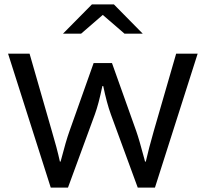

<svg xmlns="http://www.w3.org/2000/svg" viewBox="-20 -805 920 859"><path d="M261.7 -654.3 391.1 -785.2H489.7L618.7 -654.3H537.1L439.9 -738.3L342.8 -654.3ZM207 34.2 16.1 -564.9H112.3L211.9 -218.8Q223.1 -181.2 232.2 -147Q241.2 -112.8 248 -82H251Q275.4 -175.8 291 -218.8L398.9 -522.9H481L589.4 -218.8Q603 -180.2 626 -93.3L628.9 -82H632.3Q638.7 -110.8 647.7 -145Q656.7 -179.2 668 -218.8L768.1 -564.9H864.3L673.3 34.2H596.2L476.1 -293Q457.5 -344.2 441.9 -419.9H438Q420.9 -337.9 404.3 -293L284.2 34.2Z"/></svg>

Font: BIZ UDPGothic
Style: Regular
Weight: 400
Designer: TypeBank Co., Ltd.
Foundry: Morisawa Inc.
Version: Version 1.051